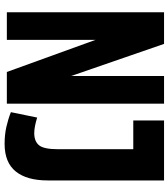

<svg xmlns="http://www.w3.org/2000/svg" viewBox="32 -772 750 855"><g transform="rotate(90 407.5 -345.0)"><path d="M35 0V-700H176L319 -286V-700H442V0H301L158 -395V0ZM480 -18 504 -135Q523 -129 541 -125.5Q559 -122 573 -122Q610 -122 627.5 -143.5Q645 -165 645 -229V-563H517V-700H784V-182Q784 -89 744 -39.5Q704 10 621 10Q580 10 545 2Q510 -6 480 -18Z"/></g></svg>

Font: Georama Condensed
Style: Bold
Weight: 700
Width: 3
Designer: Jean-Baptiste Levee
Foundry: Production Type
Version: Version 1.000